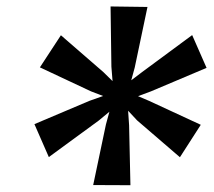

<svg xmlns="http://www.w3.org/2000/svg" viewBox="-20 -864 646 580"><path d="M84 -489 250.5 -559.5 291.5 -574 255 -588 100.5 -660.5 164 -757.5 292.5 -646 320 -619 316.5 -662.5 314 -844.5 425.5 -843 387 -660 376.5 -621.5 409.5 -646.5 560.5 -758 604 -659 436 -588 397 -573.5 431 -559 586.5 -487 523.5 -389 394 -500.5 367 -529.5 370 -485.5 374 -304.5 261.5 -305 300 -488 310.5 -526.5 278.5 -500 127.5 -389.5Z"/></svg>

Font: Merriweather 24pt SemiCondensed
Style: Bold Italic
Weight: 700
Width: 4
Italic angle: -7.8°
Designer: Eben Sorkin
Foundry: Eben Sorkin
Version: Version 2.101